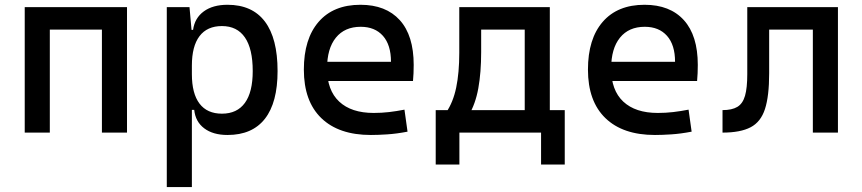

<svg xmlns="http://www.w3.org/2000/svg" viewBox="-20 -547 3556 792"><path d="M400.4 0V-517.6H503.9V0ZM82 0V-517.6H185.5V0ZM112.3 -424.8V-517.6H488.8V-424.8Z M668 224.6V-517.6H761.7L771.5 -408.2V224.6ZM918.5 9.8Q858.9 9.8 822.5 -17.6Q786.1 -44.9 781.2 -93.8H736.3L771.5 -241.2Q771.5 -161.1 803 -119.6Q834.5 -78.1 895.5 -78.1Q958 -78.1 990.2 -122.6Q1022.5 -167 1022.5 -253.9Q1022.5 -345.7 990.2 -392.6Q958 -439.5 895.5 -439.5Q834.5 -439.5 803 -397.9Q771.5 -356.4 771.5 -276.4L736.3 -423.8H776.4Q783.2 -472.7 820.6 -500Q857.9 -527.3 918.5 -527.3Q1020.5 -527.3 1072.8 -458Q1125 -388.7 1125 -253.9Q1125 -124 1072.8 -57.1Q1020.5 9.8 918.5 9.8Z M1509.8 9.8Q1377.4 9.8 1305.4 -59.8Q1233.4 -129.4 1233.4 -259.8Q1233.4 -386.7 1294.4 -457Q1355.5 -527.3 1466.8 -527.3Q1571.8 -527.3 1629.2 -463.9Q1686.5 -400.4 1686.5 -279.3Q1686.5 -243.7 1683.6 -212.9H1320.3V-292H1592.8Q1592.8 -361.8 1559.6 -399.2Q1526.4 -436.5 1467.8 -436.5Q1401.9 -436.5 1365.5 -391.6Q1329.1 -346.7 1329.1 -264.6Q1329.1 -174.8 1379.2 -127.9Q1429.2 -81.1 1521.5 -81.1Q1553.7 -81.1 1585 -84.7Q1616.2 -88.4 1648.4 -94.7L1661.1 -3.9Q1615.2 4.9 1577.1 7.3Q1539.1 9.8 1509.8 9.8Z M1913.1 -70.8 1820.3 -83Q1849.1 -125 1861.8 -185.8Q1874.5 -246.6 1874.5 -329.1V-517.6H1964.8V-332.5Q1964.8 -248 1953.1 -183.1Q1941.4 -118.2 1913.1 -70.8ZM1777.3 131.8V-63.5H1875V131.8ZM2211.9 131.8V-63.5H2309.6V131.8ZM2144.5 0V-517.6H2248V0ZM1924.3 -424.8V-517.6H2207.5V-424.8ZM2309.6 -92.8V0H1777.3V-92.8Z M2681.6 9.8Q2549.3 9.8 2477.3 -59.8Q2405.3 -129.4 2405.3 -259.8Q2405.3 -386.7 2466.3 -457Q2527.3 -527.3 2638.7 -527.3Q2743.7 -527.3 2801 -463.9Q2858.4 -400.4 2858.4 -279.3Q2858.4 -243.7 2855.5 -212.9H2492.2V-292H2764.6Q2764.6 -361.8 2731.4 -399.2Q2698.2 -436.5 2639.6 -436.5Q2573.7 -436.5 2537.4 -391.6Q2501 -346.7 2501 -264.6Q2501 -174.8 2551 -127.9Q2601.1 -81.1 2693.4 -81.1Q2725.6 -81.1 2756.8 -84.7Q2788.1 -88.4 2820.3 -94.7L2833 -3.9Q2787.1 4.9 2749 7.3Q2710.9 9.8 2681.6 9.8Z M2960.4 0V-92.8Q2999.5 -92.8 3021.7 -106.2Q3043.9 -119.6 3053.2 -151.9Q3062.5 -184.1 3062.5 -241.2V-517.6H3152.8V-244.6Q3152.8 -150.4 3135.5 -97.2Q3118.2 -43.9 3076.2 -22Q3034.2 0 2960.4 0ZM3333 0V-517.6H3436.5V0ZM3087.9 -424.8V-517.6H3418.5V-424.8Z"/></svg>

Font: Cascadia Code
Style: Regular
Weight: 400
Monospace: yes
Designer: Aaron Bell
Foundry: Saja Typeworks
Version: Version 2106.017